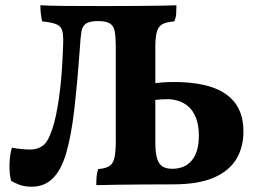

<svg xmlns="http://www.w3.org/2000/svg" viewBox="-20 -699 985 728"><path d="M100 9Q74 9 53.5 1.5Q33 -6 22 -14Q15 -41 16 -76.5Q17 -112 25 -139Q41 -136 60 -134Q79 -132 94 -132Q123 -132 143 -147Q163 -162 179 -212Q193 -253 204 -330Q215 -407 219 -518Q221 -557 217.5 -577Q214 -597 197 -605.5Q180 -614 140 -618Q137 -629 135 -646Q133 -663 133 -679Q168 -677 229 -676.5Q290 -676 379 -676Q451 -676 502.5 -676.5Q554 -677 590 -677.5Q626 -678 649 -679Q649 -662 648 -647Q647 -632 641 -618Q614 -616 598 -608.5Q582 -601 575.5 -581Q569 -561 569 -522V-159Q569 -119 576 -97Q583 -75 597.5 -67Q612 -59 633 -59Q681 -59 707.5 -91Q734 -123 734 -185Q734 -224 723.5 -251Q713 -278 696 -293.5Q679 -309 657.5 -316Q636 -323 614 -323Q605 -323 589.5 -322Q574 -321 558 -319V-382Q577 -385 596 -386.5Q615 -388 639 -388Q723 -388 781.5 -369Q840 -350 871.5 -308.5Q903 -267 903 -200Q903 -140 875.5 -95Q848 -50 789.5 -25Q731 0 637 0Q565 0 515 0.5Q465 1 425 1.5Q385 2 345 3Q345 -15 346.5 -31Q348 -47 352 -58Q379 -60 393.5 -68.5Q408 -77 413.5 -99Q419 -121 419 -164V-519Q419 -555 415.5 -577.5Q412 -600 397.5 -609.5Q383 -619 352 -619Q320 -619 306 -609.5Q292 -600 288.5 -578Q285 -556 283 -519Q273 -382 261.5 -282.5Q250 -183 231 -118.5Q212 -54 180 -22.5Q148 9 100 9Z"/></svg>

Font: Vollkorn
Style: Bold
Weight: 700
Designer: Friedrich Althausen
Foundry: Friedrich Althausen
Version: Version 5.000